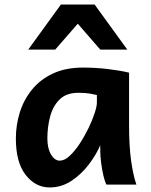

<svg xmlns="http://www.w3.org/2000/svg" viewBox="-20 -801 653 833"><path d="M571.8 0H441.9Q435.1 -11.7 428.7 -38.8Q422.4 -65.9 418.7 -95.5Q415 -125 415 -143.1V-170.9Q397 -128.9 364.7 -86.7Q332.5 -44.4 289.6 -16.1Q246.6 12.2 195.3 12.2Q133.8 12.2 91.3 -42.2Q48.8 -96.7 48.8 -200.2Q48.8 -258.3 65.9 -313.2Q83 -368.2 118.7 -412.1Q154.3 -456.1 209.5 -481.9Q264.6 -507.8 340.3 -507.8Q393.6 -507.8 446 -501.7Q498.5 -495.6 540 -485.8V-258.8Q540 -166.5 548.8 -103.8Q557.6 -41 571.8 0ZM400.4 -356.4V-388.7Q390.1 -391.1 370.6 -394.8Q351.1 -398.4 319.8 -398.4Q268.6 -398.4 239.3 -370.1Q210 -341.8 197.8 -296.4Q185.5 -251 185.5 -200.2Q185.5 -157.2 201.4 -130.6Q217.3 -104 239.3 -104Q259.8 -104 282 -124.5Q304.2 -145 325.2 -176.8Q346.2 -208.5 363.3 -243.7Q380.4 -278.8 390.4 -309.3Q400.4 -339.8 400.4 -356.4ZM532.2 -585.9H415L317.4 -698.2L219.7 -585.9H102.5L244.1 -781.2H390.6Z"/></svg>

Font: Andika
Style: Bold
Weight: 700
Designer: Victor Gaultney, Annie Olsen, Julie Remington, Don Collingsworth, Eric Hays, Becca Hirsbrunner
Foundry: SIL International
Version: Version 6.101